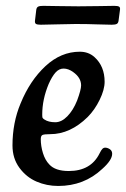

<svg xmlns="http://www.w3.org/2000/svg" viewBox="-20 -613 424 646"><path d="M231.4 -532.2Q206.1 -532.2 170.4 -531Q134.8 -529.8 117.2 -529.8Q105.5 -529.8 101.1 -532.5Q96.7 -535.2 97.7 -543.5L102.1 -580.6Q103.5 -588.4 108.6 -590.8Q113.8 -593.3 125.5 -593.3Q143.1 -593.3 178 -592.5Q212.9 -591.8 238.8 -591.8H249.5Q280.3 -591.8 314 -592.5Q347.7 -593.3 364.3 -593.3Q376 -593.3 380.4 -590.8Q384.8 -588.4 383.8 -580.6L378.9 -543.5Q377.9 -535.2 372.8 -532.5Q367.7 -529.8 356 -529.8Q339.4 -529.8 306.4 -531Q273.4 -532.2 242.2 -532.2ZM248.5 -439Q277.8 -439 297.9 -420.9Q332 -390.1 332 -337.9Q332 -311.5 315.4 -277.3Q298.8 -243.2 274.9 -219.2Q216.3 -161.6 148.9 -161.6Q128.9 -161.6 123 -158.9Q117.2 -156.2 117.2 -145Q117.2 -121.6 124.5 -97.9Q131.8 -74.2 146 -59.6Q166 -37.6 211.4 -37.6Q285.6 -37.6 314.9 -96.7Q320.3 -107.9 324.5 -112.1Q328.6 -116.2 334 -116.2Q341.3 -116.2 349.1 -111.3Q357.4 -106 357.4 -95.7Q357.4 -74.2 323.7 -44.4Q262.7 12.7 175.8 12.7Q137.2 12.7 103 -2Q68.8 -16.6 45.4 -48.3Q22 -80.1 22 -123.5Q22 -200.2 49.3 -265.1Q80.6 -341.8 132.8 -390.4Q185.1 -439 248.5 -439ZM129.4 -210.9Q143.1 -201.7 166 -201.7Q187 -201.7 206.5 -221.7Q226.1 -241.7 239.3 -274.4Q252.9 -311 252.9 -325.7Q252.9 -351.6 226.1 -370.6Q210 -382.3 193.8 -382.3Q178.7 -382.3 166.7 -368.9Q154.8 -355.5 143.6 -330.1Q122.1 -278.3 122.1 -228Q122.1 -219.7 123 -217Q124 -214.4 129.4 -210.9Z"/></svg>

Font: Cooper* Medium
Style: Italic
Weight: 500
Italic angle: -7°
Designer: Owen Earl
Foundry: indestructible type*
Version: Version 0.001